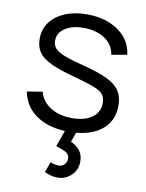

<svg xmlns="http://www.w3.org/2000/svg" viewBox="-88 -618 701 920"><g transform="rotate(10 262.5 -157.5)"><path d="M256 240Q238 240 222.2 235.5Q206.3 231 192.3 224.3L211.3 173.7Q234.5 182.3 250 182.3Q269.5 182.3 280.1 170.2Q290.7 158 290.7 143.3Q290.7 120.3 270.2 110.2Q249.8 100.2 224.3 92.3L261.3 -10.3L315.7 -10.7L290.3 59.3Q317.2 71.3 333.9 92.2Q350.7 113.2 350.7 145.7Q350.7 186.2 322.6 213.1Q294.5 240 256 240ZM271.7 14.3Q176.7 14.3 115.4 -26.6Q54.2 -67.5 40 -140.7L115 -153Q126.8 -107 169.8 -79.8Q212.7 -52.7 275.7 -52.7Q337 -52.7 372.5 -78.4Q408 -104.2 408 -148.7Q408 -173.7 396.7 -189.4Q385.3 -205.2 350.9 -218.7Q316.5 -232.2 248 -250.7Q174.7 -270.3 133 -290.5Q91.3 -310.7 74 -336.9Q56.7 -363.2 56.7 -401Q56.7 -447 82.5 -481.8Q108.3 -516.5 154.4 -535.8Q200.5 -555 261.7 -555Q322.5 -555 370.7 -535.3Q418.8 -515.7 448.4 -480.2Q478 -444.7 483.3 -397.7L408.3 -384Q400.8 -431.7 361.2 -459.3Q321.5 -487 260.7 -488Q203.2 -489.5 167.1 -466.3Q131 -443.2 131 -404.7Q131 -383 143.9 -367.7Q156.8 -352.3 191.1 -339Q225.3 -325.7 289 -309.7Q363.5 -290.7 406.1 -269.6Q448.7 -248.5 466.5 -219.9Q484.3 -191.3 484.3 -149.7Q484.3 -73 427.7 -29.3Q371 14.3 271.7 14.3Z"/></g></svg>

Font: Manrope ExtraLight
Style: Regular
Weight: 200
Designer: Mikhail Sharanda
Foundry: Mikhail Sharanda
Version: Version 4.505